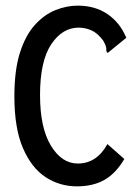

<svg xmlns="http://www.w3.org/2000/svg" viewBox="-20 -650 490 681"><path d="M253 11Q192 11 142 -21.5Q92 -54 61.5 -124.5Q31 -195 31 -308Q31 -402 51 -464Q71 -526 104.5 -562.5Q138 -599 177.5 -614.5Q217 -630 255 -630Q318 -630 362 -599.5Q406 -569 428 -516L369 -468L362 -462L357 -469Q358 -476 356 -484Q354 -492 346 -506Q326 -533 304 -542.5Q282 -552 259 -552Q201 -552 161.5 -492.5Q122 -433 122 -313Q122 -197 160.5 -133.5Q199 -70 256 -70Q323 -70 361 -139L421 -86Q391 -35 350.5 -12Q310 11 253 11Z"/></svg>

Font: Inconsolata SemiCondensed SemiBold
Style: Regular
Weight: 600
Width: 4
Monospace: yes
Designer: Raph Levien, Cyreal, Brenton Simpson
Foundry: Raph Levien, Cyreal, Google
Version: Version 3.001; ttfautohint (v1.8.2.53-6de2)